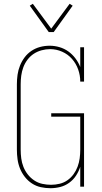

<svg xmlns="http://www.w3.org/2000/svg" viewBox="-20 -984 540 1012"><path d="M246 8Q220 8 195 2.5Q170 -3 148.5 -17Q127 -31 111 -51.5Q95 -72 85.5 -95.5Q76 -119 72.5 -144.5Q69 -170 69 -195V-540Q69 -565 72.5 -590Q76 -615 85.5 -638.5Q95 -662 110 -682Q125 -702 146 -716Q167 -730 191.5 -736.5Q216 -743 242 -743Q268 -743 293.5 -735.5Q319 -728 340 -713Q361 -698 377 -677Q393 -656 403 -631V-735H423V-554H403Q403 -587 392 -618Q381 -649 359.5 -673.5Q338 -698 307.5 -711.5Q277 -725 244 -725Q222 -725 199.5 -719Q177 -713 158 -700.5Q139 -688 125 -669.5Q111 -651 103 -629.5Q95 -608 92 -585.5Q89 -563 89 -540V-195Q89 -172 92 -149Q95 -126 103.5 -104.5Q112 -83 126.5 -64.5Q141 -46 160.5 -33Q180 -20 203 -15Q226 -10 249 -10Q272 -10 294.5 -15.5Q317 -21 335.5 -34Q354 -47 367.5 -65.5Q381 -84 389 -105.5Q397 -127 400 -149.5Q403 -172 403 -195V-369H250V-387H423V0H403V-105Q395 -80 380.5 -58Q366 -36 344.5 -20.5Q323 -5 297.5 1.5Q272 8 246 8ZM237 -815 137 -954 153 -964 250 -833 347 -964 363 -954 263 -815Z"/></svg>

Font: Iosevka Curly Slab Thin
Style: Regular
Weight: 100
Monospace: yes
Designer: Belleve Invis
Foundry: Belleve Invis
Version: Version 22.1.2; ttfautohint (v1.8.4)